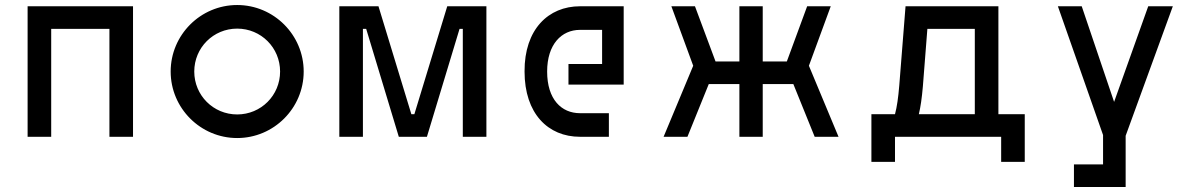

<svg xmlns="http://www.w3.org/2000/svg" viewBox="-20 -545 4773 765"><path d="M90 0H184V-430H416V0H510V-520H90Z M925 -89C830 -89 754 -165 754 -260C754 -355 830 -431 925 -431C1020 -431 1096 -355 1096 -260C1096 -165 1020 -89 925 -89ZM660 -260C660 -114 779 5 925 5C1071 5 1190 -114 1190 -260C1190 -406 1071 -525 925 -525C779 -525 660 -406 660 -260Z M1569 0H1681L1811 -430H1824V0H1918V-520H1762L1631 -90H1619L1488 -520H1332V0H1426V-430H1439Z M2070 -260C2070 -93 2163 0 2291 0H2406V-94H2291C2217 -94 2160 -149 2160 -260C2160 -368 2217 -426 2291 -426H2379V-290H2245V-208H2465V-520H2291C2165 -520 2069 -428 2070 -260Z M2749 -520H2655L2742 -283L2624 0H2719L2804 -210H2926V0H3019V-210H3141L3226 0H3321L3203 -283L3290 -520H3196L3115 -300H3019V-520H2926V-300H2831Z M4063 -90H3958V-520H3588L3563 -204C3559 -156 3554 -120 3546 -90H3452V100H3546V0H3969V100H4063ZM3641 -90C3648 -119 3653 -154 3657 -200L3675 -430H3864V-90Z M4555 -520 4419 -139 4290 -520H4195L4375 -7V110H4259V200H4465V-4L4653 -520Z"/></svg>

Font: Grotesk 02 Mince
Style: Bold
Weight: 400
Designer: Frank Adebiaye, contributions by Jérémy Landes, Ariel Martín Pérez
Foundry: Velvetyne Type Foundry
Version: Version 3.000;Glyphs 3.1.2 (3150)